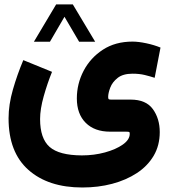

<svg xmlns="http://www.w3.org/2000/svg" viewBox="-20 -601 761 865"><path d="M232.9 -581.1H308.1L408.7 -413.1H336.4L270.5 -525.4L205.1 -413.1H132.8ZM214.4 -277.3Q193.4 -225.6 177 -167.5Q160.6 -109.4 160.6 -64.5Q160.6 22.9 203.4 60.8Q246.1 98.6 348.6 99.1Q403.8 99.1 452.9 85.7Q502 72.3 533.2 50.3Q564.5 28.3 564.5 2Q564.5 -4.9 562.3 -6.3Q560.1 -7.8 545.9 -7.8H475.6Q406.2 -7.8 366.2 -47.6Q326.2 -87.4 326.2 -157.7Q326.2 -223.6 356.7 -282Q387.2 -340.3 443.4 -377Q499.5 -413.6 577.1 -413.6Q604 -413.6 639.4 -406Q674.8 -398.4 703.1 -386.7L676.8 -250.5Q655.8 -257.3 631.8 -263.2Q607.9 -269 577.1 -269Q534.2 -269 510.3 -250.2Q486.3 -231.4 476.8 -206.5Q467.3 -181.6 467.3 -164.1Q467.3 -156.2 469.7 -154.3Q472.2 -152.3 480.5 -152.3H568.4Q637.7 -152.3 668.7 -109.4Q699.7 -66.4 699.7 -5.9Q699.7 54.2 672.4 100.6Q645 147 596.7 178.7Q548.3 210.4 485.4 227.1Q422.4 243.7 351.1 243.7Q197.3 243.7 107.9 164.3Q18.6 85 18.6 -67.9Q18.6 -129.4 38.1 -197.3Q57.6 -265.1 85 -330.1Z"/></svg>

Font: Vazir Black FD
Style: Black-FD
Weight: 900
Designer: Saber Rastikerdar
Foundry: Saber Rastikerdar
Version: Version 30.0.0